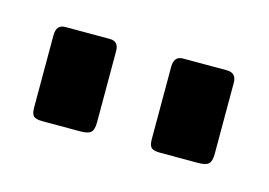

<svg xmlns="http://www.w3.org/2000/svg" viewBox="-34 -793 291 208"><g transform="rotate(15 111.0 -689.5)"><path d="M80 -731V-651Q80 -643 77 -640Q74 -637 65 -637H23Q15 -637 12.5 -639.5Q10 -642 10 -649V-730Q10 -742 20 -742H70Q80 -742 80 -731ZM212 -731V-651Q212 -643 209 -640Q206 -637 197 -637H155Q147 -637 144.5 -639.5Q142 -642 142 -649V-730Q142 -742 152 -742H201Q212 -742 212 -731Z"/></g></svg>

Font: Libre Franklin Light
Style: Regular
Weight: 300
Designer: Pablo Impallari, Rodrigo Fuenzalida, Nhung Nguyen
Foundry: Impallari Type
Version: Version 3.000